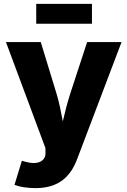

<svg xmlns="http://www.w3.org/2000/svg" viewBox="-20 -763 658 991"><path d="M54.7 191.4C80.1 201.2 121.1 208 163.1 208C285.6 208 345.2 146 378.4 57.6L607.4 -545.9H429.7L342.3 -278.8C327.6 -232.4 315.4 -186 304.2 -136.7C294.9 -186 286.1 -231.9 272 -278.8L190.4 -545.9H10.7L214.4 1L214.8 23.9C217.3 68.4 175.8 89.4 114.3 72.8L92.8 66.9ZM454.6 -743.2H167V-640.6H454.6Z"/></svg>

Font: Inter ExtraBold
Style: Regular
Weight: 800
Designer: Rasmus Andersson
Foundry: rsms
Version: Version 4.001;git-9221beed3